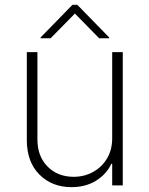

<svg xmlns="http://www.w3.org/2000/svg" viewBox="-20 -759 612 786"><path d="M439.3 -193.5V-545.5H482.6V0H439.3V-88.4H435.7Q416.5 -46.5 373.8 -19.7Q331 7.1 272.7 7.1Q192.5 7.1 141.2 -44.6Q89.8 -96.2 89.8 -185.7V-545.5H133.2V-187.5Q133.2 -119.3 174.7 -77.2Q216.3 -35.2 281.6 -35.2Q324.2 -35.2 360.1 -54.5Q396 -73.9 417.6 -109.4Q439.3 -144.9 439.3 -193.5ZM187.1 -602.3 286.6 -703.5 386 -602.3H426.8V-605.8L296.5 -739.3H276.6L146.3 -605.8V-602.3Z"/></svg>

Font: Inter UI Extra Light
Style: Regular
Weight: 200
Designer: Rasmus Andersson
Foundry: rsms
Version: 3.2;8d6f07862